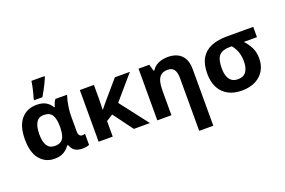

<svg xmlns="http://www.w3.org/2000/svg" viewBox="-125 -1231 2827 1906"><g transform="rotate(-20 1288.5 -278.0)"><path d="M304.2 -108.9Q345.2 -108.9 369.4 -125.5Q393.6 -142.1 404.3 -177Q415 -211.9 416 -266.1V-272Q416 -351.6 391.6 -393.8Q367.2 -436 301.8 -436Q248.5 -436 222.7 -393.6Q196.8 -351.1 196.8 -270Q196.8 -189.9 223.1 -149.4Q249.5 -108.9 304.2 -108.9ZM258.8 9.8Q163.1 9.8 104 -61.5Q44.9 -132.8 44.9 -271Q44.9 -410.6 105.7 -482.9Q166.5 -555.2 270 -555.2Q328.1 -555.2 365.2 -534.7Q402.3 -514.2 426.8 -473.1H434.1Q438.5 -490.2 446.8 -510.5Q455.1 -530.8 466.8 -545.9H589.8Q582.5 -524.4 574.5 -489.5Q566.4 -454.6 560.8 -412.1Q555.2 -369.6 555.2 -325.2V-172.9Q555.2 -139.2 567.4 -127.2Q579.6 -115.2 596.2 -115.2Q603 -115.2 612.3 -116.9Q621.6 -118.7 625 -120.1V-2.9Q620.1 0 608.4 2.9Q596.7 5.9 583 7.8Q569.3 9.8 558.1 9.8Q507.8 9.8 477.1 -7.8Q446.3 -25.4 429.2 -71.8H418.9Q404.3 -49.3 382.6 -30.8Q360.8 -12.2 330.3 -1.2Q299.8 9.8 258.8 9.8ZM264.6 -606V-621.1Q270.5 -638.7 276.4 -660.9Q282.2 -683.1 287.8 -707Q293.5 -731 297.9 -753.9Q302.2 -776.9 304.7 -795.9H442.9V-784.2Q432.1 -758.3 418 -729Q403.8 -699.7 387.2 -668.7Q370.6 -637.7 351.6 -606Z M1253.9 -545.9 1039.1 -295.9 1267.1 0H1097.2L943.8 -208L874 -164.1V0H725.1V-545.9H874V-402.8Q873.5 -373 873 -343.3Q872.6 -313.5 871.1 -284.2H873Q890.1 -305.2 907 -325.7Q923.8 -346.2 941.9 -367.2L1095.2 -545.9Z M1655.3 -556.2Q1713.9 -556.2 1757.3 -535.4Q1800.8 -514.6 1825 -470.5Q1849.1 -426.3 1849.1 -356V240.2H1700.2V-318.8Q1700.2 -377.4 1679 -407.2Q1657.7 -437 1612.3 -437Q1566.9 -437 1541 -416.3Q1515.1 -395.5 1504.6 -355.2Q1494.1 -314.9 1494.1 -256.8V0H1345.2V-545.9H1459L1479 -476.1H1487.3Q1504.9 -504.4 1531 -522Q1557.1 -539.6 1589.1 -547.9Q1621.1 -556.2 1655.3 -556.2Z M2506.3 -231.9Q2506.3 -163.6 2475.6 -108.9Q2444.8 -54.2 2384.5 -22.2Q2324.2 9.8 2236.3 9.8Q2156.2 9.8 2096.2 -21.5Q2036.1 -52.7 2002.7 -114.3Q1969.2 -175.8 1969.2 -266.1Q1969.2 -366.7 2006.6 -428.5Q2043.9 -490.2 2113 -518.6Q2182.1 -546.9 2277.3 -546.9H2557.1V-438H2418.5Q2454.6 -399.9 2480.5 -350.1Q2506.3 -300.3 2506.3 -231.9ZM2122.6 -266.1Q2122.6 -219.2 2134.5 -184.1Q2146.5 -148.9 2171.9 -129.4Q2197.3 -109.9 2238.3 -109.9Q2299.3 -109.9 2326.4 -149.9Q2353.5 -189.9 2353.5 -254.9Q2353.5 -294.9 2346.4 -327.1Q2339.4 -359.4 2325.4 -386.5Q2311.5 -413.6 2291.5 -438H2267.1Q2191.9 -438 2157.2 -400.4Q2122.6 -362.8 2122.6 -266.1Z"/></g></svg>

Font: Wonky
Style: Regular
Weight: 400
Designer: Monotype Design Team
Foundry: Monotype Imaging Inc.
Version: Version 3.000